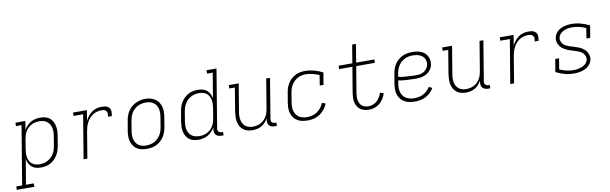

<svg xmlns="http://www.w3.org/2000/svg" viewBox="-103 -1328 6758 2127"><g transform="rotate(-10 3275.5 -265.0)"><path d="M-49 205V167H18L127 -492H65V-530H177L161 -432Q175 -457 195 -478Q215 -499 240 -513Q265 -527 292 -532.5Q319 -538 346 -538Q346 -538 346 -538Q346 -538 346 -538Q374 -538 401.5 -531Q429 -524 449.5 -507.5Q470 -491 483 -467Q496 -443 501.5 -416.5Q507 -390 506 -361.5Q505 -333 500 -304L482 -194Q477 -168 468.5 -142Q460 -116 445 -92Q430 -68 409 -48Q388 -28 363 -15Q338 -2 311.5 3Q285 8 258 8Q230 8 203 1Q176 -6 156 -23Q136 -40 124.5 -64Q113 -88 108 -114L61 167H149V205ZM250 -30Q273 -30 295.5 -34.5Q318 -39 339 -50Q360 -61 378 -77.5Q396 -94 409 -114Q422 -134 429 -156Q436 -178 440 -201L458 -311Q462 -334 462.5 -357.5Q463 -381 458 -403Q453 -425 441.5 -444Q430 -463 412.5 -476Q395 -489 372.5 -494.5Q350 -500 327 -500Q305 -500 283 -495.5Q261 -491 240.5 -480.5Q220 -470 202.5 -453.5Q185 -437 173 -417.5Q161 -398 154.5 -376.5Q148 -355 144 -333L126 -223Q122 -200 121 -176.5Q120 -153 124 -131Q128 -109 138.5 -89Q149 -69 166 -55.5Q183 -42 205 -36Q227 -30 250 -30Z M738 0 820 -492H713V-530H869L850 -413Q863 -440 881.5 -463.5Q900 -487 924 -504.5Q948 -522 976 -530Q1004 -538 1032 -538Q1049 -538 1065.5 -536.5Q1082 -535 1096 -528.5Q1110 -522 1120 -510Q1130 -498 1133 -482.5Q1136 -467 1134.5 -450Q1133 -433 1130 -417H1087Q1090 -433 1090.5 -449.5Q1091 -466 1082.5 -479Q1074 -492 1058.5 -496Q1043 -500 1026 -500Q1001 -500 976 -493.5Q951 -487 929 -472.5Q907 -458 889.5 -437.5Q872 -417 860 -393.5Q848 -370 841 -345.5Q834 -321 830 -297L781 0Z M1448 8Q1419 8 1390.5 2Q1362 -4 1338.5 -19.5Q1315 -35 1299.5 -58.5Q1284 -82 1276.5 -109Q1269 -136 1269.5 -166Q1270 -196 1275 -226L1294 -336Q1298 -363 1307 -389.5Q1316 -416 1332 -440.5Q1348 -465 1370 -484.5Q1392 -504 1418 -516Q1444 -528 1471.5 -534.5Q1499 -541 1527 -541Q1556 -541 1584.5 -533.5Q1613 -526 1636.5 -510.5Q1660 -495 1675.5 -472Q1691 -449 1698.5 -421.5Q1706 -394 1705.5 -364Q1705 -334 1700 -304L1682 -194Q1677 -167 1668 -140.5Q1659 -114 1643 -89.5Q1627 -65 1605 -45.5Q1583 -26 1557 -13.5Q1531 -1 1503 3.5Q1475 8 1448 8ZM1449 -30Q1472 -30 1495 -34.5Q1518 -39 1539 -49.5Q1560 -60 1578 -77Q1596 -94 1608.5 -114Q1621 -134 1628.5 -156Q1636 -178 1640 -201L1658 -311Q1662 -334 1662.5 -358Q1663 -382 1658 -404Q1653 -426 1641 -445Q1629 -464 1611 -476.5Q1593 -489 1570 -494.5Q1547 -500 1523 -500Q1501 -500 1478.5 -495Q1456 -490 1435 -479.5Q1414 -469 1396 -452.5Q1378 -436 1365.5 -415.5Q1353 -395 1346 -373.5Q1339 -352 1335 -329L1317 -219Q1313 -196 1312.5 -172.5Q1312 -149 1317 -127Q1322 -105 1333.5 -86Q1345 -67 1363 -54Q1381 -41 1403.5 -35.5Q1426 -30 1449 -30Z M2029 8Q2001 8 1974 1Q1947 -6 1926 -22.5Q1905 -39 1892 -63Q1879 -87 1873.5 -113.5Q1868 -140 1869.5 -168.5Q1871 -197 1875 -226L1894 -336Q1898 -362 1906.5 -388Q1915 -414 1930 -438Q1945 -462 1966 -482Q1987 -502 2012 -515Q2037 -528 2063.5 -533Q2090 -538 2117 -538Q2146 -538 2172.5 -531Q2199 -524 2219 -507Q2239 -490 2251 -466Q2263 -442 2267 -416L2314 -697H2251V-735H2363L2255 -81Q2253 -71 2254.5 -61Q2256 -51 2262 -44Q2268 -37 2277.5 -33.5Q2287 -30 2297 -30H2312V8H2291Q2273 8 2255.5 3Q2238 -2 2226.5 -14.5Q2215 -27 2212 -45Q2209 -63 2212 -81L2215 -98Q2201 -73 2180.5 -52Q2160 -31 2135.5 -17Q2111 -3 2083.5 2.5Q2056 8 2029 8Q2029 8 2029 8Q2029 8 2029 8ZM2049 -30Q2070 -30 2092.5 -34.5Q2115 -39 2135 -49.5Q2155 -60 2172.5 -76.5Q2190 -93 2202 -112.5Q2214 -132 2220.5 -153.5Q2227 -175 2231 -197L2249 -307Q2253 -330 2254 -353.5Q2255 -377 2251 -399Q2247 -421 2236.5 -441Q2226 -461 2209.5 -474.5Q2193 -488 2170.5 -494Q2148 -500 2125 -500Q2102 -500 2079.5 -495.5Q2057 -491 2036 -480Q2015 -469 1997 -452.5Q1979 -436 1966.5 -416Q1954 -396 1946.5 -374Q1939 -352 1935 -329L1917 -219Q1913 -196 1912.5 -172.5Q1912 -149 1917 -127Q1922 -105 1933.5 -86Q1945 -67 1962.5 -54Q1980 -41 2002.5 -35.5Q2025 -30 2049 -30Z M2640 8Q2612 8 2584.5 1Q2557 -6 2536 -22.5Q2515 -39 2501.5 -62.5Q2488 -86 2482.5 -113Q2477 -140 2478 -168.5Q2479 -197 2483 -226L2527 -492H2465V-530H2577L2525 -219Q2521 -196 2520.5 -173Q2520 -150 2524 -128.5Q2528 -107 2538.5 -87.5Q2549 -68 2566 -55Q2583 -42 2604.5 -36Q2626 -30 2649 -30Q2671 -30 2693 -34.5Q2715 -39 2735.5 -49.5Q2756 -60 2773 -76.5Q2790 -93 2802 -112.5Q2814 -132 2820.5 -153.5Q2827 -175 2831 -197L2886 -530H2929L2855 -81Q2853 -71 2854.5 -61Q2856 -51 2862 -44Q2868 -37 2877.5 -33.5Q2887 -30 2897 -30H2912V8H2891Q2873 8 2855.5 3Q2838 -2 2826.5 -14.5Q2815 -27 2812 -45Q2809 -63 2812 -81L2814 -95Q2801 -71 2782.5 -50.5Q2764 -30 2740.5 -16.5Q2717 -3 2691 2.5Q2665 8 2640 8Z M3261 8Q3238 8 3215.5 5Q3193 2 3172.5 -5.5Q3152 -13 3134.5 -25.5Q3117 -38 3104 -55Q3091 -72 3083 -92.5Q3075 -113 3072 -135Q3069 -157 3070.5 -180Q3072 -203 3075 -226L3094 -336Q3098 -363 3107 -389Q3116 -415 3131.5 -439.5Q3147 -464 3169 -483.5Q3191 -503 3216.5 -515.5Q3242 -528 3269 -533Q3296 -538 3324 -538Q3351 -538 3377 -534Q3403 -530 3427.5 -523.5Q3452 -517 3475.5 -507.5Q3499 -498 3522 -486L3499 -350H3457L3475 -465Q3440 -480 3402.5 -490Q3365 -500 3325 -500Q3302 -500 3279.5 -495.5Q3257 -491 3236 -480Q3215 -469 3197 -452.5Q3179 -436 3166.5 -416Q3154 -396 3146.5 -374Q3139 -352 3135 -329L3117 -219Q3113 -195 3113 -170.5Q3113 -146 3119 -124Q3125 -102 3138 -83Q3151 -64 3170.5 -52Q3190 -40 3213.5 -35Q3237 -30 3261 -30Q3289 -30 3318 -37.5Q3347 -45 3372.5 -62.5Q3398 -80 3417 -104.5Q3436 -129 3447 -157L3487 -143Q3473 -109 3450 -79.5Q3427 -50 3396 -29.5Q3365 -9 3330 -0.5Q3295 8 3261 8Z M3950 8Q3923 8 3898 2Q3873 -4 3852.5 -18.5Q3832 -33 3819.5 -54.5Q3807 -76 3801 -100.5Q3795 -125 3796 -151.5Q3797 -178 3801 -205L3849 -492H3700V-530H3855L3889 -735H3932L3898 -530H4102V-492H3892L3843 -198Q3840 -178 3839 -157.5Q3838 -137 3841.5 -118Q3845 -99 3853.5 -82Q3862 -65 3876.5 -53Q3891 -41 3910 -35.5Q3929 -30 3950 -30Q3975 -30 4000 -39Q4025 -48 4045 -66.5Q4065 -85 4078.5 -108Q4092 -131 4100 -156L4140 -143Q4130 -112 4112.5 -83.5Q4095 -55 4069 -33.5Q4043 -12 4012 -2Q3981 8 3950 8Z M4467 8Q4444 8 4421 5Q4398 2 4377 -5.5Q4356 -13 4338 -25Q4320 -37 4306.5 -54Q4293 -71 4284.5 -91Q4276 -111 4272.5 -133.5Q4269 -156 4270.5 -179.5Q4272 -203 4275 -226L4294 -336Q4298 -363 4307 -390Q4316 -417 4332.5 -441.5Q4349 -466 4371.5 -485.5Q4394 -505 4420.5 -517Q4447 -529 4475 -533.5Q4503 -538 4530 -538Q4555 -538 4579.5 -534.5Q4604 -531 4626 -522Q4648 -513 4666 -498Q4684 -483 4695.5 -462Q4707 -441 4711 -416.5Q4715 -392 4711 -368Q4708 -347 4698 -328Q4688 -309 4673 -293Q4658 -277 4639 -266.5Q4620 -256 4600 -250Q4580 -244 4559.5 -242Q4539 -240 4519 -240Q4494 -240 4469 -241.5Q4444 -243 4419.5 -243.5Q4395 -244 4371 -247Q4347 -250 4323 -255L4317 -219Q4313 -195 4313 -170Q4313 -145 4320 -122.5Q4327 -100 4341 -81.5Q4355 -63 4375 -51.5Q4395 -40 4418.5 -35Q4442 -30 4467 -30Q4492 -30 4517.5 -35Q4543 -40 4566.5 -52.5Q4590 -65 4609.5 -83.5Q4629 -102 4643 -125L4681 -108Q4664 -80 4640.5 -57Q4617 -34 4588 -19Q4559 -4 4528 2Q4497 8 4467 8ZM4526 -277Q4549 -277 4572 -281Q4595 -285 4616 -297.5Q4637 -310 4651 -330.5Q4665 -351 4669 -374Q4672 -392 4668.5 -410.5Q4665 -429 4656 -444.5Q4647 -460 4633 -470.5Q4619 -481 4602.5 -487.5Q4586 -494 4567 -497Q4548 -500 4530 -500Q4507 -500 4484 -496Q4461 -492 4439 -481.5Q4417 -471 4398.5 -454.5Q4380 -438 4367 -417.5Q4354 -397 4346.5 -374.5Q4339 -352 4335 -329L4330 -294Q4353 -288 4377.5 -285.5Q4402 -283 4427 -282Q4452 -281 4476.5 -279Q4501 -277 4526 -277Z M5040 8Q5012 8 4984.5 1Q4957 -6 4936 -22.5Q4915 -39 4901.5 -62.5Q4888 -86 4882.5 -113Q4877 -140 4878 -168.5Q4879 -197 4883 -226L4927 -492H4865V-530H4977L4925 -219Q4921 -196 4920.5 -173Q4920 -150 4924 -128.5Q4928 -107 4938.5 -87.5Q4949 -68 4966 -55Q4983 -42 5004.5 -36Q5026 -30 5049 -30Q5071 -30 5093 -34.5Q5115 -39 5135.5 -49.5Q5156 -60 5173 -76.5Q5190 -93 5202 -112.5Q5214 -132 5220.5 -153.5Q5227 -175 5231 -197L5286 -530H5329L5255 -81Q5253 -71 5254.5 -61Q5256 -51 5262 -44Q5268 -37 5277.5 -33.5Q5287 -30 5297 -30H5312V8H5291Q5273 8 5255.5 3Q5238 -2 5226.5 -14.5Q5215 -27 5212 -45Q5209 -63 5212 -81L5214 -95Q5201 -71 5182.5 -50.5Q5164 -30 5140.5 -16.5Q5117 -3 5091 2.5Q5065 8 5040 8Z M5538 0 5620 -492H5513V-530H5669L5650 -413Q5663 -440 5681.5 -463.5Q5700 -487 5724 -504.5Q5748 -522 5776 -530Q5804 -538 5832 -538Q5849 -538 5865.5 -536.5Q5882 -535 5896 -528.5Q5910 -522 5920 -510Q5930 -498 5933 -482.5Q5936 -467 5934.5 -450Q5933 -433 5930 -417H5887Q5890 -433 5890.5 -449.5Q5891 -466 5882.5 -479Q5874 -492 5858.5 -496Q5843 -500 5826 -500Q5801 -500 5776 -493.5Q5751 -487 5729 -472.5Q5707 -458 5689.5 -437.5Q5672 -417 5660 -393.5Q5648 -370 5641 -345.5Q5634 -321 5630 -297L5581 0Z M6257 8Q6202 8 6150.5 -6Q6099 -20 6053 -44L6077 -187H6120L6100 -65Q6136 -49 6175.5 -39.5Q6215 -30 6256 -30Q6273 -30 6289 -32Q6305 -34 6321 -38Q6337 -42 6353 -48.5Q6369 -55 6383 -65.5Q6397 -76 6406.5 -90.5Q6416 -105 6419 -121Q6422 -142 6415 -160.5Q6408 -179 6395 -192.5Q6382 -206 6365 -215Q6348 -224 6330 -230Q6312 -236 6293 -241.5Q6274 -247 6255.5 -253Q6237 -259 6219.5 -267Q6202 -275 6186.5 -285Q6171 -295 6157.5 -309Q6144 -323 6135.5 -339.5Q6127 -356 6123 -375.5Q6119 -395 6123 -416Q6126 -436 6136.5 -455Q6147 -474 6163.5 -488.5Q6180 -503 6199 -512.5Q6218 -522 6238.5 -527.5Q6259 -533 6279 -535.5Q6299 -538 6319 -538Q6374 -538 6425 -524Q6476 -510 6522 -486L6499 -350H6457L6475 -465Q6439 -481 6400 -490.5Q6361 -500 6320 -500Q6296 -500 6272.5 -496Q6249 -492 6226.5 -481.5Q6204 -471 6186.5 -452Q6169 -433 6165 -409Q6161 -389 6168 -370.5Q6175 -352 6187.5 -338Q6200 -324 6217 -315.5Q6234 -307 6252.5 -300.5Q6271 -294 6289.5 -288.5Q6308 -283 6326.5 -277Q6345 -271 6363 -263.5Q6381 -256 6396.5 -245.5Q6412 -235 6425.5 -221Q6439 -207 6447.5 -190.5Q6456 -174 6460 -154.5Q6464 -135 6461 -115Q6457 -94 6445.5 -75Q6434 -56 6417.5 -41.5Q6401 -27 6381 -17.5Q6361 -8 6340 -2.5Q6319 3 6298 5.5Q6277 8 6257 8Z"/></g></svg>

Font: Iosevka Curly Slab XLtEx
Style: Italic
Weight: 200
Width: 7
Italic angle: -9°
Monospace: yes
Designer: Belleve Invis
Foundry: Belleve Invis
Version: Version 11.1.0; ttfautohint (v1.8.3)